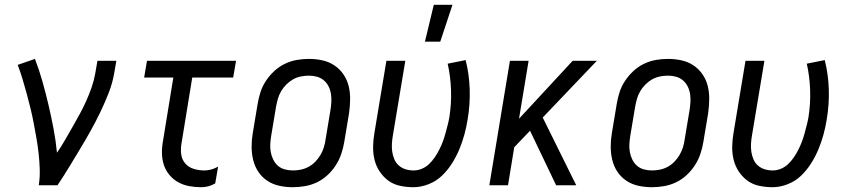

<svg xmlns="http://www.w3.org/2000/svg" viewBox="-20 -774 3540 802"><path d="M142 0Q147 -33 146 -66Q145 -99 141.5 -131.5Q138 -164 132.5 -195.5Q127 -227 121 -258.5Q115 -290 107.5 -321Q100 -352 91.5 -383Q83 -414 74 -444Q65 -474 54 -503L126 -528Q144 -481 157.5 -433Q171 -385 182.5 -336Q194 -287 203.5 -237Q213 -187 218 -136Q236 -162 251.5 -189Q267 -216 282.5 -243Q298 -270 313 -297.5Q328 -325 340.5 -353Q353 -381 363 -410Q373 -439 378 -468L387 -520H466L457 -468Q450 -427 434 -386Q418 -345 399 -305.5Q380 -266 358.5 -227.5Q337 -189 314 -151Q291 -113 268 -75Q245 -37 220 0Z M821 8Q795 8 770.5 3.5Q746 -1 725 -12.5Q704 -24 688 -43Q672 -62 664.5 -85Q657 -108 656.5 -134Q656 -160 661 -186L704 -450H582L594 -520H966L954 -450H783L738 -174Q734 -151 737 -129Q740 -107 754 -91Q768 -75 789.5 -68.5Q811 -62 833 -62Q848 -62 862.5 -66Q877 -70 891 -78L879 -8Q866 0 851 4Q836 8 821 8Z M1203 8Q1174 8 1146.5 2Q1119 -4 1096.5 -19Q1074 -34 1059 -56.5Q1044 -79 1037.5 -106Q1031 -133 1031 -161.5Q1031 -190 1036 -219L1056 -339Q1060 -364 1068 -389Q1076 -414 1091 -436.5Q1106 -459 1126 -477.5Q1146 -496 1170 -507.5Q1194 -519 1219.5 -523.5Q1245 -528 1270 -528Q1299 -528 1326.5 -522Q1354 -516 1376.5 -501Q1399 -486 1414.5 -463.5Q1430 -441 1436.5 -414Q1443 -387 1442.5 -358.5Q1442 -330 1438 -301L1418 -181Q1414 -156 1405.5 -131Q1397 -106 1382.5 -83.5Q1368 -61 1348 -42.5Q1328 -24 1304 -12.5Q1280 -1 1254 3.5Q1228 8 1203 8ZM1204 -62Q1220 -62 1237 -65.5Q1254 -69 1269.5 -77.5Q1285 -86 1297.5 -99Q1310 -112 1319 -127.5Q1328 -143 1333 -159.5Q1338 -176 1340 -192L1360 -312Q1363 -330 1364 -347.5Q1365 -365 1362.5 -381.5Q1360 -398 1352.5 -413Q1345 -428 1332.5 -438.5Q1320 -449 1304 -453.5Q1288 -458 1270 -458Q1254 -458 1236.5 -454.5Q1219 -451 1204 -442.5Q1189 -434 1176 -421Q1163 -408 1154 -392.5Q1145 -377 1140.5 -360.5Q1136 -344 1133 -328L1113 -208Q1110 -190 1109 -172.5Q1108 -155 1111 -138.5Q1114 -122 1121.5 -107Q1129 -92 1141 -81.5Q1153 -71 1169.5 -66.5Q1186 -62 1204 -62Z M1707 8Q1678 8 1650.5 2Q1623 -4 1602 -19.5Q1581 -35 1566 -57.5Q1551 -80 1544.5 -106.5Q1538 -133 1538.5 -162Q1539 -191 1544 -219L1594 -520H1673L1621 -208Q1618 -191 1617 -173.5Q1616 -156 1618.5 -139.5Q1621 -123 1627.5 -108Q1634 -93 1646 -82.5Q1658 -72 1674 -67Q1690 -62 1708 -62Q1725 -62 1742 -69Q1759 -76 1772.5 -89Q1786 -102 1796.5 -117.5Q1807 -133 1815 -149Q1823 -165 1829.5 -182Q1836 -199 1840.5 -216Q1845 -233 1849.5 -250Q1854 -267 1857 -284Q1866 -341 1864 -398Q1862 -455 1850 -508L1925 -523Q1940 -464 1942 -400.5Q1944 -337 1933 -273Q1928 -242 1919.5 -211Q1911 -180 1898.5 -150Q1886 -120 1868 -91.5Q1850 -63 1826 -40Q1802 -17 1770 -4.5Q1738 8 1707 8ZM1755 -600 1792 -754H1870L1819 -600Z M2303 0 2194 -228 2128 -159 2102 0H2024L2110 -520H2188L2148 -278L2372 -520H2473L2247 -283L2387 0Z M2703 8Q2674 8 2646.5 2Q2619 -4 2596.5 -19Q2574 -34 2559 -56.5Q2544 -79 2537.5 -106Q2531 -133 2531 -161.5Q2531 -190 2536 -219L2556 -339Q2560 -364 2568 -389Q2576 -414 2591 -436.5Q2606 -459 2626 -477.5Q2646 -496 2670 -507.5Q2694 -519 2719.5 -523.5Q2745 -528 2770 -528Q2799 -528 2826.5 -522Q2854 -516 2876.5 -501Q2899 -486 2914.5 -463.5Q2930 -441 2936.5 -414Q2943 -387 2942.5 -358.5Q2942 -330 2938 -301L2918 -181Q2914 -156 2905.5 -131Q2897 -106 2882.5 -83.5Q2868 -61 2848 -42.5Q2828 -24 2804 -12.5Q2780 -1 2754 3.5Q2728 8 2703 8ZM2704 -62Q2720 -62 2737 -65.5Q2754 -69 2769.5 -77.5Q2785 -86 2797.5 -99Q2810 -112 2819 -127.5Q2828 -143 2833 -159.5Q2838 -176 2840 -192L2860 -312Q2863 -330 2864 -347.5Q2865 -365 2862.5 -381.5Q2860 -398 2852.5 -413Q2845 -428 2832.5 -438.5Q2820 -449 2804 -453.5Q2788 -458 2770 -458Q2754 -458 2736.5 -454.5Q2719 -451 2704 -442.5Q2689 -434 2676 -421Q2663 -408 2654 -392.5Q2645 -377 2640.5 -360.5Q2636 -344 2633 -328L2613 -208Q2610 -190 2609 -172.5Q2608 -155 2611 -138.5Q2614 -122 2621.5 -107Q2629 -92 2641 -81.5Q2653 -71 2669.5 -66.5Q2686 -62 2704 -62Z M3207 8Q3178 8 3150.5 2Q3123 -4 3102 -19.5Q3081 -35 3066 -57.5Q3051 -80 3044.5 -106.5Q3038 -133 3038.5 -162Q3039 -191 3044 -219L3094 -520H3173L3121 -208Q3118 -191 3117 -173.5Q3116 -156 3118.5 -139.5Q3121 -123 3127.5 -108Q3134 -93 3146 -82.5Q3158 -72 3174 -67Q3190 -62 3208 -62Q3225 -62 3242 -69Q3259 -76 3272.5 -89Q3286 -102 3296.5 -117.5Q3307 -133 3315 -149Q3323 -165 3329.5 -182Q3336 -199 3340.5 -216Q3345 -233 3349.5 -250Q3354 -267 3357 -284Q3366 -341 3364 -398Q3362 -455 3350 -508L3425 -523Q3440 -464 3442 -400.5Q3444 -337 3433 -273Q3428 -242 3419.5 -211Q3411 -180 3398.5 -150Q3386 -120 3368 -91.5Q3350 -63 3326 -40Q3302 -17 3270 -4.5Q3238 8 3207 8Z"/></svg>

Font: Iosevka Oblique
Style: Regular
Weight: 400
Italic angle: -9°
Monospace: yes
Designer: Belleve Invis
Foundry: Belleve Invis
Version: Version 32.5.0; ttfautohint (v1.8.4)